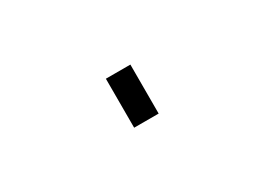

<svg xmlns="http://www.w3.org/2000/svg" viewBox="-17 -918 913 663"><g transform="rotate(-30 439.5 -586.5)"><path d="M390.6 -683.6H488.3V-488.3H390.6Z"/></g></svg>

Font: BabelStone Pigpen
Style: Regular
Weight: 400
Designer: Andrew West
Foundry: BabelStone
Version: Version 1.02 November 6, 2013